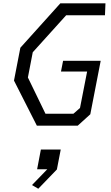

<svg xmlns="http://www.w3.org/2000/svg" viewBox="-20 -750 660 1146"><path d="M200 0H444L519 -68L581 -387H356.5L344 -323H500L457.5 -105.5L418 -71H251.5L146.5 -287.5L175.5 -438L375 -659H606.5L609.5 -730H340L101.5 -465L63.5 -269ZM171 354.5 208.5 376.5 319.5 261.5 342.5 142.5H224L201.5 260.5H262Z"/></svg>

Font: Monaspace Krypton Light
Style: Italic
Weight: 300
Italic angle: -11°
Designer: Riley Cran & the Lettermatic Team
Foundry: Lettermatic
Version: Version 1.101 (Monaspace Krypton)